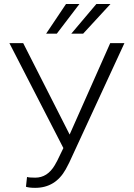

<svg xmlns="http://www.w3.org/2000/svg" viewBox="-20 -926 667 957"><path d="M327.1 -255.4 529.3 -710.9H600.1L325.2 -115.7L307.6 -82Q255.9 10.3 155.3 10.3Q125.5 10.3 109.4 4.9L114.7 -43.9Q125 -40.5 155.8 -40.5Q216.3 -40.5 252.9 -102.5L265.1 -124.5L295.9 -188L26.9 -710.9H95.7ZM460.4 -906.2H530.8L394.5 -758.3H335.4ZM309.1 -906.2H376L263.2 -758.3H210Z"/></svg>

Font: Roboto-Light
Style: Regular
Weight: 300
Designer: Google
Version: Version 2.137; 2017